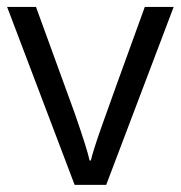

<svg xmlns="http://www.w3.org/2000/svg" viewBox="-20 -518 507 538"><path d="M277.6 0H189.1L0 -498.5H80.9L188.6 -202.7Q225 -98.1 231 -68.3H234.6Q240.1 -93 263.1 -158.7Q286.1 -224.5 385.7 -498.5H466.6Z"/></svg>

Font: KhulaRegular
Style: Regular
Weight: 400
Designer: Erin McLaughlin, Steve Matteson
Version: Version 1.001;PS 1.0;hotconv 1.0.72;makeotf.lib2.5.5900; ttf